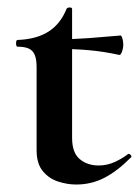

<svg xmlns="http://www.w3.org/2000/svg" viewBox="-20 -482 376 514"><path d="M184 12Q160 12 135.5 4Q111 -4 94.5 -24Q78 -44 78 -80V-302Q78 -323 73 -335Q68 -347 57 -352Q46 -357 27 -357Q23 -357 23 -366Q23 -375 27 -375Q78 -377 110 -397.5Q142 -418 158 -458Q160 -462 166.5 -462Q173 -462 173 -458V-113Q173 -73 193.5 -56Q214 -39 244 -39Q267 -39 287.5 -48.5Q308 -58 322 -69Q325 -72 329.5 -67.5Q334 -63 330 -60Q293 -23 258.5 -5.5Q224 12 184 12ZM299 -335Q258 -344 219.5 -347.5Q181 -351 138 -351V-377Q179 -377 218.5 -380Q258 -383 303 -387Q305 -387 307.5 -379.5Q310 -372 310 -363Q310 -353 306.5 -343.5Q303 -334 299 -335Z"/></svg>

Font: Cormorant Light
Style: Regular
Weight: 300
Designer: Christian Thalmann (Catharsis Fonts)
Foundry: Catharsis Fonts
Version: Version 4.000